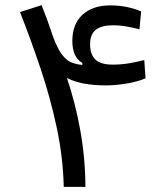

<svg xmlns="http://www.w3.org/2000/svg" viewBox="-20 -724 626 744"><path d="M227.1 0Q224.1 -116.2 199.5 -231.2Q174.8 -346.2 137.2 -458.3Q99.6 -570.3 57.6 -677.2L141.1 -704.1Q165.5 -642.6 179.4 -599.9Q193.4 -557.1 209.5 -528.8Q221.2 -507.8 239.7 -492.2Q258.3 -476.6 298.8 -472.2L299.3 -480Q260.3 -502 260.3 -565.9Q260.3 -630.9 299.8 -667Q339.4 -703.1 406.7 -703.1Q442.9 -703.1 473.4 -696.5Q503.9 -689.9 526.9 -679.7L520.5 -610.4Q496.6 -616.7 470.5 -621.3Q444.3 -626 417 -626Q374 -626 351.6 -608.9Q329.1 -591.8 329.1 -551.8Q329.1 -513.2 349.6 -493.4Q370.1 -473.6 416 -473.6Q448.2 -473.6 477.3 -478.3Q506.3 -482.9 539.1 -491.2L543.9 -420.4Q510.7 -406.7 468.5 -399.9Q426.3 -393.1 391.6 -393.1Q294.4 -393.1 239.3 -421.9Q272 -325.7 291.3 -218Q310.5 -110.4 311 0Z"/></svg>

Font: Cascadia Mono SemiLight
Style: Regular
Weight: 350
Monospace: yes
Designer: Aaron Bell
Foundry: Saja Typeworks
Version: Version 2404.023; ttfautohint (v1.8.4)